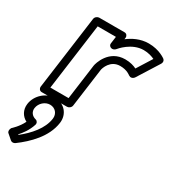

<svg xmlns="http://www.w3.org/2000/svg" viewBox="-219 -668 1039 1159"><g transform="rotate(30 300.0 -88.5)"><path d="M462.1 -326.8 473.8 -321.3C484.2 -319.7 495.7 -325.3 501.7 -334.9L596 -484.9C602.7 -495.6 601.3 -509.5 592.1 -516.6C590.4 -517.9 544.8 -553 470.8 -553C411.7 -553 364.2 -527.4 329.8 -501.3L331.4 -513C332.8 -523.7 324.9 -538 309.7 -538H132.7C122 -538 106.4 -528.1 104.4 -513L35 0C33.5 10.7 41.5 25 56.6 25H233.6C244.3 25 260 15.1 262 0L298.5 -270C300.3 -281.2 320.3 -349 389.2 -349C436.5 -349 460.7 -328.1 462.1 -326.8ZM88.4 -25 151 -488H278L271.4 -439C269.3 -423.9 282.2 -414 293 -414H295C303.6 -414 312.4 -419.2 317.3 -425.2C320.3 -429.1 380.4 -503 464 -503C497.6 -503 525.1 -493.1 540.6 -485.6L475.1 -381.3C457.9 -390 431.5 -399 395.9 -399C281.5 -399 250.8 -286.6 248.5 -270L215.4 -25ZM6.7 304.7C-1.3 316.3 -1.8 332.3 6.7 339.8L42.6 370.8C50.3 377.5 63.7 377.8 73.9 370.3C145.7 317 231.2 235.5 245.4 130C254 66.3 209.7 15 146 15C83.8 15 26 66.5 17.4 130C11.5 173.6 33.1 208.8 66.6 225.9C46.3 269.1 7.9 303.7 6.7 304.7ZM139.2 65C175.5 65 200.3 93.7 195.4 130C185.4 203.9 126.7 269.1 64.1 318.8L61.4 316.4C81.9 293.7 108 260.1 122.6 214.5C126.9 201.1 119.1 188.5 107.7 185.7C80 178.9 63.8 156.9 67.4 130C72.4 93.5 105.4 65 139.2 65Z"/></g></svg>

Font: Hussar Techniczny
Style: Bold 
Weight: 700
Foundry: Cannot Into Space Fonts
Version: Version 0.77